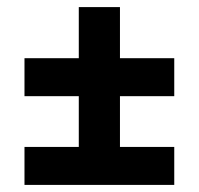

<svg xmlns="http://www.w3.org/2000/svg" viewBox="-20 -553 560 541"><path d="M49 -32V-139H202V-282H49V-389H202V-533H318V-389H471V-282H318V-139H471V-32Z"/></svg>

Font: Georama ExtraCondensed Thin SemiBold
Style: Regular
Weight: 600
Version: Version 1.001